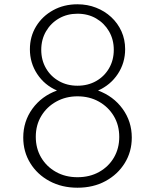

<svg xmlns="http://www.w3.org/2000/svg" viewBox="-20 -860 724 896"><path d="M341.5 16Q268.5 16 211.2 -14.8Q154 -45.5 121.2 -98.8Q88.5 -152 88.5 -218Q88.5 -293.5 131.2 -352.5Q174 -411.5 246 -437.5Q187.5 -463 153.5 -514.8Q119.5 -566.5 119.5 -630Q119.5 -689.5 148.5 -737Q177.5 -784.5 227.8 -812.2Q278 -840 341.5 -840Q388 -840 428.2 -824.2Q468.5 -808.5 499 -780.2Q529.5 -752 546.8 -713.8Q564 -675.5 564 -630.5Q564 -566.5 529.8 -514.8Q495.5 -463 437.5 -437.5Q509.5 -411 552.2 -352Q595 -293 595 -218Q595 -152 562.2 -99Q529.5 -46 472.5 -15Q415.5 16 341.5 16ZM341.5 -33Q399 -33 443 -57.8Q487 -82.5 511.8 -125Q536.5 -167.5 536.5 -221Q536.5 -276 511 -318.5Q485.5 -361 441.5 -385.8Q397.5 -410.5 341.5 -410.5Q287 -410.5 242.8 -386Q198.5 -361.5 172.8 -319Q147 -276.5 147 -221.5Q147 -167.5 172 -125Q197 -82.5 241 -57.8Q285 -33 341.5 -33ZM341.5 -460Q390.5 -460 428.8 -481.8Q467 -503.5 489 -541.5Q511 -579.5 511 -627.5Q511 -675.5 488.8 -713.8Q466.5 -752 428.5 -774Q390.5 -796 341.5 -796Q293.5 -796 255.2 -774Q217 -752 194.8 -713.8Q172.5 -675.5 172.5 -627.5Q172.5 -579.5 194.5 -541.5Q216.5 -503.5 254.8 -481.8Q293 -460 341.5 -460Z"/></svg>

Font: Spartan Thin Light
Style: Regular
Weight: 300
Version: Version 1.004